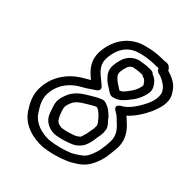

<svg xmlns="http://www.w3.org/2000/svg" viewBox="-219 -862 1016 1016"><g transform="rotate(45 289.0 -353.5)"><path d="M49 -192C40 -124 68 -79 93 -40C125 6 181 33 250 36H276C328 31 382 16 427 -4C455 -18 489 -37 512 -65C532 -90 546 -125 553 -156C555 -165 557 -173 558 -188C559 -199 561 -208 562 -222C572 -298 534 -344 496 -376C491 -382 483 -388 476 -394C511 -425 539 -471 558 -513V-514C567 -538 580 -566 578 -603C577 -632 563 -651 552 -666C534 -692 500 -709 464 -719C457 -735 444 -743 431 -743H428C418 -742 415 -741 408 -741H395C386 -741 376 -740 371 -740H369C345 -738 319 -734 293 -727C209 -708 151 -644 138 -550C127 -468 170 -427 210 -395C203 -391 196 -386 187 -381C122 -347 60 -284 49 -192ZM99 -192C108 -263 153 -309 207 -337C229 -349 245 -362 264 -374C264 -374 299 -393 269 -415C267 -417 259 -424 253 -429C211 -462 179 -487 188 -550C198 -625 238 -665 299 -679C321 -685 343 -688 365 -690C376 -690 383 -691 388 -691H401C407 -691 414 -692 418 -692C424 -685 417 -690 427 -679C430 -676 435 -674 439 -673C467 -667 495 -650 510 -633C522 -616 525 -610 526 -593C528 -569 521 -549 512 -527C489 -478 459 -433 424 -413C424 -413 380 -392 419 -370C433 -363 450 -349 460 -337C494 -308 520 -278 512 -221V-219C512 -210 510 -199 508 -187V-184C508 -179 506 -171 504 -162C497 -135 486 -108 474 -93C463 -80 431 -59 410 -48C373 -32 324 -19 279 -14H259C201 -17 160 -40 138 -72C112 -112 93 -144 99 -192ZM162 -200C159 -178 166 -160 170 -148C178 -126 185 -88 220 -70C235 -61 251 -57 268 -56H270C278 -56 281 -57 283 -57H287C319 -62 350 -72 379 -84C391 -89 407 -99 420 -115C437 -135 441 -160 445 -175V-178C445 -180 448 -188 448 -196C448 -199 449 -203 450 -210L453 -226C454 -235 454 -240 454 -242C454 -245 455 -248 454 -250C454 -251 453 -252 453 -252V-255C453 -271 448 -280 441 -289C432 -302 419 -312 416 -320C406 -331 392 -343 380 -351C379 -351 380 -352 379 -352C368 -358 356 -363 345 -366C340 -367 334 -367 330 -366C303 -357 280 -342 260 -330C228 -311 189 -286 172 -238C168 -227 166 -221 164 -214ZM238 -533C235 -503 248 -481 261 -467C280 -445 299 -436 318 -424C324 -420 339 -407 356 -412C365 -415 380 -418 395 -430C415 -446 432 -471 443 -485C455 -501 469 -529 474 -555C481 -582 472 -599 466 -608C457 -624 441 -640 420 -647C417 -648 417 -649 417 -649C412 -655 407 -656 400 -657H395C384 -657 375 -656 368 -656H366C357 -655 346 -654 337 -652C292 -650 253 -615 245 -571C243 -566 242 -562 241 -555C241 -555 239 -549 239 -540ZM212 -200 213 -208C215 -213 216 -219 219 -226C229 -254 250 -269 282 -288C299 -298 317 -310 333 -316C339 -314 344 -311 350 -308C357 -303 369 -293 376 -285C382 -277 395 -263 398 -257C398 -254 402 -252 403 -248C403 -245 402 -241 403 -238C402 -232 403 -229 403 -226L400 -210C400 -207 398 -202 397 -194L395 -180C391 -168 386 -147 383 -143C381 -141 371 -134 363 -129C340 -120 313 -111 287 -107C283 -107 278 -106 277 -106C267 -107 254 -110 250 -113C249 -113 249 -115 248 -115C236 -121 227 -142 217 -170C213 -182 211 -192 212 -200ZM288 -535 291 -555C291 -557 291 -558 293 -562C293 -564 295 -566 295 -568C298 -588 314 -602 333 -602C334 -602 337 -603 339 -603C347 -605 351 -605 362 -606C370 -606 377 -607 383 -607C388 -603 394 -601 399 -599H401C407 -597 416 -587 421 -579C427 -572 427 -569 425 -561L424 -557C422 -543 411 -521 404 -511C393 -495 377 -474 368 -468C366 -466 363 -465 355 -462C354 -463 352 -465 350 -466C328 -480 313 -488 300 -503C290 -513 287 -521 288 -535Z"/></g></svg>

Font: Hussar Pisanka
Style: OutKur
Weight: 400
Designer: Robert Jablonski
Foundry: Cannot Into Space Fonts
Version: Version 1.070